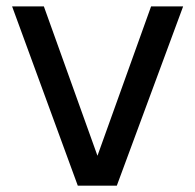

<svg xmlns="http://www.w3.org/2000/svg" viewBox="-20 -585 615 605"><path d="M456.1 -564.9H557.1L348.1 0H225.1L18.1 -564.9H118.2L287.1 -94.2Z"/></svg>

Font: Neutral Grotesk
Style: Regular
Weight: 400
Designer: Nawras Khrais
Foundry: Nawras Khrais
Version: Version 1.000;PS 001.000;hotconv 1.0.88;makeotf.lib2.5.64775